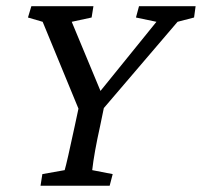

<svg xmlns="http://www.w3.org/2000/svg" viewBox="-20 -593 644 613"><path d="M546.9 -523.4 311.5 -248 299.8 -191.4Q280.3 -103.5 274.4 -49.8L339.8 -37.1L330.1 0H109.4L115.2 -37.1L186.5 -49.8Q193.4 -72.8 218.8 -191.4L230.5 -246.1L116.2 -523.4L69.3 -537.1L80.1 -573.2H278.3L272.5 -537.1L209 -523.4L300.8 -302.7L479.5 -523.4L414.1 -537.1L423.8 -573.2H604.5L599.6 -537.1Z"/></svg>

Font: Crimson Pro
Style: Italic
Weight: 400
Italic angle: -12°
Designer: Jacques Le Bailly
Foundry: Baron von Fonthausen
Version: Version 1.003